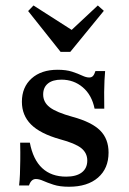

<svg xmlns="http://www.w3.org/2000/svg" viewBox="-20 -689 484 720"><path d="M238.7 11.3Q204 11.3 180.6 3.6Q157.3 -4 141.9 -10.9Q126.6 -17.7 114.5 -17.7Q96.8 -17.7 88.7 6.5H51.6Q54 -13.7 54.8 -35.9Q55.6 -58.1 56 -87.1Q56.5 -116.1 55.6 -154H91.9Q104 -90.3 138.3 -58.5Q172.6 -26.6 228.2 -26.6Q266.1 -26.6 286.7 -42.3Q307.3 -58.1 307.3 -87.1Q307.3 -115.3 284.7 -133.5Q262.1 -151.6 204.8 -166.9Q130.6 -187.9 96.4 -222.2Q62.1 -256.5 62.1 -307.3Q62.1 -362.1 98.4 -394.8Q134.7 -427.4 196 -427.4Q228.2 -427.4 250.4 -420.2Q272.6 -412.9 287.9 -405.6Q303.2 -398.4 314.5 -398.4Q323.4 -398.4 328.6 -404Q333.9 -409.7 337.9 -422.6H374.2Q372.6 -405.6 371.8 -387.1Q371 -368.5 370.6 -343.5Q370.2 -318.5 371 -281.5H334.7Q324.2 -333.1 290.3 -361.7Q256.5 -390.3 210.5 -390.3Q177.4 -390.3 159.7 -375.8Q141.9 -361.3 141.9 -334.7Q141.9 -305.6 166.5 -286.7Q191.1 -267.7 252.4 -250.8Q323.4 -231.5 355.2 -200Q387.1 -168.5 387.1 -116.9Q387.1 -57.3 347.6 -23Q308.1 11.3 238.7 11.3ZM346.8 -668.5 369.4 -648.4 243.5 -494.4H207.3L85.5 -647.6L105.6 -668.5L269.4 -563.7L222.6 -552.4Z"/></svg>

Font: Playfair 9pt SemiBold
Style: Regular
Weight: 600
Designer: Claus Eggers Sørensen
Foundry: Claus Eggers Sørensen
Version: Version 2.001;gftools[0.9.30]